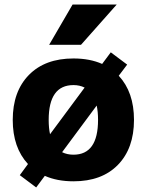

<svg xmlns="http://www.w3.org/2000/svg" viewBox="-20 -787 645 844"><path d="M336 -590H196L299 -767H493ZM177 -14 139 37 67 -17 103 -66Q36 -138 36 -260Q36 -385 107 -457.5Q178 -530 303 -530Q375 -530 429 -506L467 -557L539 -503L502 -454Q569 -382 569 -260Q569 -135 498.5 -62.5Q428 10 303 10Q231 10 177 -14ZM253 -118Q275 -107 303 -107Q411 -107 411 -260Q411 -296 405 -323ZM200 -197 352 -402Q330 -413 303 -413Q194 -413 194 -260Q194 -224 200 -197Z"/></svg>

Font: Mplus 1p ExtraBold
Style: Regular
Weight: 800
Version: Version 1.061